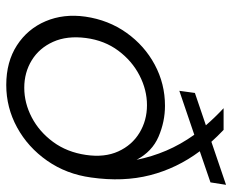

<svg xmlns="http://www.w3.org/2000/svg" viewBox="-86 -662 760 629"><g transform="rotate(90 294.5 -348.0)"><path d="M259 12Q183 12 129 -23Q75 -58 50 -117Q25 -176 35 -247Q46 -323 88 -382Q130 -441 192.5 -474.5Q255 -508 327 -508Q379 -508 428 -487Q477 -466 504 -415Q494 -465 474 -512Q454 -559 422 -604L278 -555L285 -606L391 -642Q366 -671 335 -700H406Q427 -680 445 -660L586 -708L578 -657L476 -622Q532 -547 554.5 -459Q577 -371 562 -266Q551 -185 507 -122Q463 -59 398 -23.5Q333 12 259 12ZM268 -47Q318 -47 365 -71.5Q412 -96 445.5 -141.5Q479 -187 488 -249Q497 -310 476.5 -355Q456 -400 415.5 -424.5Q375 -449 325 -449Q275 -449 227.5 -424.5Q180 -400 146.5 -355Q113 -310 105 -249Q97 -187 117.5 -141.5Q138 -96 178 -71.5Q218 -47 268 -47Z"/></g></svg>

Font: Host Grotesk Light
Style: Italic
Weight: 300
Italic angle: -8°
Designer: Doğukan Karapınar based on Poppins by Indian Type Foundry, Jonny Pinhorn
Foundry: Element Type
Version: Version 1.001; ttfautohint (v1.8.4.7-5d5b)